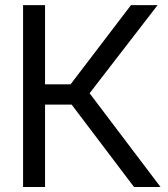

<svg xmlns="http://www.w3.org/2000/svg" viewBox="-20 -748 674 768"><path d="M72.3 0V-727.5H160.2V-410.6H262.2L503.9 -727.5H610.4L338.4 -375L622.1 0H516.1L266.6 -329.6H160.2V0Z"/></svg>

Font: Inter Display
Style: Regular
Weight: 400
Designer: Rasmus Andersson
Foundry: rsms
Version: Version 4.001;git-9221beed3